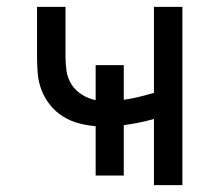

<svg xmlns="http://www.w3.org/2000/svg" viewBox="-20 -540 640 560"><path d="M429 0V-193Q408 -187 386 -182.5Q364 -178 341 -175V-28H259V-172Q234 -174 209.5 -180.5Q185 -187 163.5 -200.5Q142 -214 126 -234Q110 -254 101 -277.5Q92 -301 90 -326Q88 -351 88 -376V-520H171V-376Q171 -355 174 -333.5Q177 -312 188.5 -294Q200 -276 219 -264Q238 -252 259 -248V-350H341V-249Q364 -252 385.5 -257.5Q407 -263 429 -269V-520H512V0Z"/></svg>

Font: Iosevka Fixed Extended
Style: Regular
Weight: 400
Width: 7
Monospace: yes
Designer: Belleve Invis
Foundry: Belleve Invis
Version: Version 24.1.1; ttfautohint (v1.8.4)